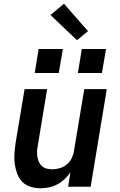

<svg xmlns="http://www.w3.org/2000/svg" viewBox="-20 -995 640 1023"><path d="M195 8Q167 8 141 -0.5Q115 -9 97.5 -27.5Q80 -46 71 -71Q62 -96 58.5 -123Q55 -150 57 -177.5Q59 -205 63 -233L111 -520H231L181 -217Q178 -202 177.5 -187Q177 -172 179.5 -157.5Q182 -143 188 -130.5Q194 -118 204.5 -109Q215 -100 229.5 -96.5Q244 -93 259 -93Q278 -93 298.5 -99Q319 -105 335.5 -118.5Q352 -132 361.5 -151Q371 -170 374 -190L429 -520H549L463 0H343L355 -77Q342 -57 323.5 -40Q305 -23 284 -12Q263 -1 240 3.5Q217 8 195 8ZM523 -606H395L416 -734H545ZM165 -606 186 -734H315L293 -606ZM390 -781 249 -915 321 -975 449 -829Z"/></svg>

Font: Iosevka SS04 Extended Oblique
Style: Bold
Weight: 700
Width: 7
Italic angle: -9°
Monospace: yes
Designer: Belleve Invis
Foundry: Belleve Invis
Version: Version 19.0.0; ttfautohint (v1.8.4)